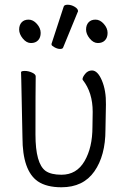

<svg xmlns="http://www.w3.org/2000/svg" viewBox="-20 -779 540 812"><path d="M240 13Q177 13 140 -12Q75 -57 75 -198Q71 -413 70 -440L69 -474Q70 -479 85 -479Q100 -479 115.5 -472Q131 -465 131 -456Q130 -401 130 -210Q130 -87 173 -56Q196 -40 240 -40Q304 -40 337.5 -97.5Q371 -155 371 -242L372 -306Q372 -388 330 -441L329 -444Q329 -453 340.5 -467Q352 -481 369 -481Q393 -481 411 -438.5Q429 -396 428 -337Q427 -278 426 -230Q426 -121 379 -54Q332 13 240 13ZM141 -608.5Q130 -597 111 -597Q92 -597 76.5 -616Q61 -635 61 -654Q61 -673 71.5 -684.5Q82 -696 101 -696Q120 -696 136 -678Q152 -660 152 -640Q152 -620 141 -608.5ZM247 -578Q245 -572 234 -572Q223 -572 210.5 -579Q198 -586 198 -590V-594L249 -750Q251 -759 266 -759Q281 -759 295.5 -750.5Q310 -742 310 -732Q310 -730 309 -729ZM424 -608.5Q413 -597 394 -597Q375 -597 359.5 -616Q344 -635 344 -654Q344 -673 354.5 -684.5Q365 -696 384 -696Q403 -696 419 -678Q435 -660 435 -640Q435 -620 424 -608.5Z"/></svg>

Font: LXGW WenKai Mono TC Light
Style: Regular
Weight: 300
Designer: LXGW / Fontworks Inc.
Foundry: LXGW / Fontworks Inc.
Version: Version 1.330